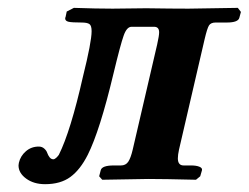

<svg xmlns="http://www.w3.org/2000/svg" viewBox="-20 -454 630 486"><path d="M78.1 -83Q86.4 -83 92 -77.9Q97.7 -72.8 99.6 -66.9Q101.6 -61 105.5 -55.9Q109.4 -50.8 115.2 -50.8Q117.2 -50.8 119.6 -52.5Q122.1 -54.2 123.8 -55.9Q125.5 -57.6 127 -59.6L128.9 -62Q158.7 -121.6 189.9 -259.8Q211.9 -348.1 211.9 -375Q211.9 -389.2 206.3 -393.1Q200.7 -397 186 -397Q162.1 -397 153.6 -398.9Q145 -400.9 145 -407.2Q145 -409.2 146 -411.1L148.9 -424.8L167 -434.1Q225.1 -432.1 265.1 -432.1L350.1 -433.1Q415 -432.1 457 -432.1L582 -434.1L589.8 -423.8L585.9 -409.2Q583 -397 554.2 -397H525.9Q513.7 -397 509 -389.6Q504.4 -382.3 498 -355L433.1 -75.2Q430.2 -62 430.2 -53.2Q430.2 -35.2 444.8 -35.2H463.9Q476.6 -35.2 484.6 -32Q492.7 -28.8 491.2 -22.9L486.8 -7.8L476.1 1Q395 -1 355 -1L238.8 1L231 -7.8L234.9 -22.9Q237.8 -35.2 268.1 -35.2H286.1Q298.3 -35.2 304.7 -44.7Q311 -54.2 315.9 -75.2L377.9 -341.8Q382.8 -363.8 382.8 -372.1Q382.8 -386.2 370.1 -386.2H313Q300.8 -386.2 293 -363.8Q285.2 -342.3 267.1 -267.1Q232.9 -123.5 202.1 -62Q183.1 -24.4 158.2 -6.1Q133.3 12.2 94.2 12.2Q65.4 12.2 46.1 -2Q26.9 -16.1 26.9 -35.2Q26.9 -36.1 27.3 -38.6Q27.8 -41 27.8 -42Q31.7 -59.1 45.4 -71Q59.1 -83 78.1 -83Z"/></svg>

Font: Linux Libertine G
Style: Semibold Italic
Weight: 600
Italic angle: -11.5°
Designer: Philipp H. Poll
Foundry: Philipp H. Poll
Version: Version 5.1.1